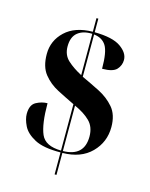

<svg xmlns="http://www.w3.org/2000/svg" viewBox="-124 -839 777 996"><g transform="rotate(15 264.5 -340.5)"><path d="M268 79H278V-39Q377 -40 433 -96.5Q489 -153 489 -234Q489 -300 456 -338.5Q423 -377 374.5 -401.5Q326 -426 278 -448V-675Q323 -670 343.5 -637Q364 -604 364 -514Q422 -514 442 -536Q462 -558 462 -587Q462 -625 418.5 -655.5Q375 -686 278 -687V-760H268V-687Q173 -686 120 -636Q67 -586 67 -514Q67 -446 98 -407Q129 -368 175.5 -344Q222 -320 268 -298V-49Q183 -50 160 -103Q137 -156 137 -268Q107 -268 77 -252Q47 -236 47 -187Q47 -159 64 -124Q81 -89 128.5 -63.5Q176 -38 268 -39ZM268 -454Q222 -478 191.5 -506Q161 -534 161 -580Q161 -631 190 -654.5Q219 -678 268 -676ZM278 -49V-293Q330 -270 361 -239.5Q392 -209 392 -157Q392 -51 278 -49Z"/></g></svg>

Font: Noto Serif Display SemiCondensed Extra
Style: Regular
Weight: 800
Width: 4
Designer: Monotype Design Team
Foundry: Monotype Imaging Inc.
Version: Version 1.900